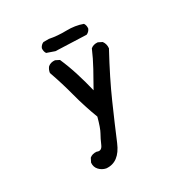

<svg xmlns="http://www.w3.org/2000/svg" viewBox="-147 -596 795 836"><g transform="rotate(-30 250.0 -178.0)"><path d="M149.4 127.9Q129.9 124 116.2 109.4Q102.5 94.7 104.5 73.2L114.3 53.7Q127.9 42 149.4 43.9Q170.9 53.7 181.6 28.3Q192.4 2.9 203.6 -16.6Q214.8 -36.1 228.5 -86.9Q203.1 -153.3 185.5 -220.7Q168 -288.1 144.5 -354.5Q146.5 -370.1 156.2 -381.8Q169.9 -393.6 191.4 -391.6L210.9 -381.8Q230.5 -336.9 245.1 -290Q259.8 -243.2 271.5 -194.3Q294.9 -235.4 316.9 -275.4Q338.9 -315.4 356.4 -356.4Q370.1 -368.2 391.6 -366.2L411.1 -356.4Q422.9 -340.8 420.9 -319.3Q358.4 -204.1 318.4 -113.3Q278.3 -22.5 245.6 55.7Q212.9 133.8 149.4 127.9ZM212.9 -424.8 173.8 -438.5Q166 -450.2 168 -465.8Q173.8 -479.5 187.5 -485.4H214.8Q253.9 -477.5 298.3 -478.5Q342.8 -479.5 379.9 -465.8Q387.7 -454.1 385.7 -438.5Q379.9 -424.8 366.2 -418.9Z"/></g></svg>

Font: JasonHandwriting4
Style: Regular
Weight: 400
Version: Version 1.01.21